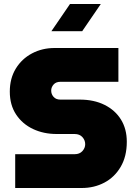

<svg xmlns="http://www.w3.org/2000/svg" viewBox="-20 -940 666 960"><path d="M56 0V-169H353Q378 -169 392 -184.5Q406 -200 406 -219Q406 -239 392 -254.5Q378 -270 353 -270H263Q198 -270 145 -295Q92 -320 60.5 -367.5Q29 -415 29 -482Q29 -548 59 -597Q89 -646 140 -673Q191 -700 253 -700H572V-531H282Q260 -531 248 -517.5Q236 -504 236 -487Q236 -469 248 -455.5Q260 -442 282 -442H379Q450 -442 503 -415.5Q556 -389 585 -342Q614 -295 614 -231Q614 -158 583.5 -106Q553 -54 502 -27Q451 0 389 0ZM237 -784 330 -920H484L391 -784Z"/></svg>

Font: MuseoModerno Black
Style: Regular
Weight: 900
Designer: Pablo Cosgaya, Héctor Gatti, Marcela Romero, and the Authors of The MuseoModerno Project.
Foundry: Omnibus-Type Team
Version: Version 1.001